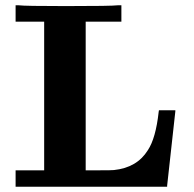

<svg xmlns="http://www.w3.org/2000/svg" viewBox="-20 -706 732 726"><path d="M643 -285 612 -4V0H39V-62H147V-624H39V-686H51Q72 -683 228 -683Q404 -683 425 -686H439V-624H304V-62H352Q405 -62 411 -63Q498 -72 539 -138Q569 -183 580 -283L581 -289H643Z"/></svg>

Font: KaTeX_Main
Style: Bold
Weight: 700
Version: Version 1.1; ttfautohint (v1.3)